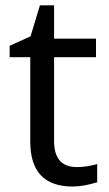

<svg xmlns="http://www.w3.org/2000/svg" viewBox="-20 -679 401 709"><path d="M248.5 9.8Q91.8 9.8 91.8 -155.8V-467.8H15.6V-509.8L92.8 -544.9L127.4 -659.2H179.7V-536.1H334.5V-467.8H179.7V-158.2Q179.7 -62 263.7 -62Q299.8 -62 338.9 -73.2V-5.9Q287.1 9.8 248.5 9.8Z"/></svg>

Font: Nokora
Style: Regular
Weight: 400
Designer: Danh Hong
Foundry: Danh Hong
Version: Version 9.000